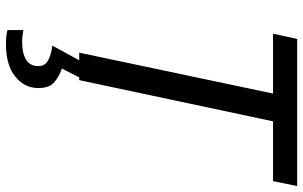

<svg xmlns="http://www.w3.org/2000/svg" viewBox="-202 -552 994 629"><g transform="rotate(90 294.5 -237.0)"><path d="M90 -635 107 -714H589L573 -635H377L242 0H152L286 -635ZM123 240Q96 240 78 235V183Q88 185 97.5 186Q107 187 114 187Q196 187 196 134Q196 112 177.5 102Q159 92 129 88L177 0H233L204 57Q227 64 247.5 80.5Q268 97 268 134Q268 179 230.5 209.5Q193 240 123 240Z"/></g></svg>

Font: BC Sans
Style: Italic
Weight: 400
Italic angle: -12°
Designer: Monotype Design Team
Designer: Province of B.C.
Foundry: Monotype Imaging Inc.
Version: Version 2.000;GOOG;noto-source:20170915:90ef993387c0